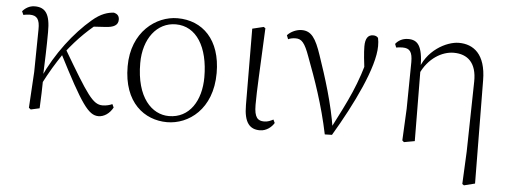

<svg xmlns="http://www.w3.org/2000/svg" viewBox="-49 -651 2601 985"><g transform="rotate(5 1252.0 -159.0)"><path d="M119 10 164 0C167 -52 168 -104 169 -158L167 -161C170 -239 173 -321 173 -393C174 -486 149 -519 94 -519C66 -519 44 -504 31 -488L39 -470C49 -472 60 -474 72 -474C109 -474 124 -455 123 -402L120 -183L109 2ZM158 -116C201 -199 221 -230 260 -289L266 -296C327 -375 385 -429 448 -476L381 -440L462 -445C507 -447 529 -460 529 -488C529 -510 516 -518 501 -522C471 -520 435 -511 390 -472C304 -399 216 -286 158 -158L152 -145H144ZM468 14C496 14 525 -5 542 -37L534 -54C522 -48 503 -43 484 -43C434 -43 404 -89 272 -313L250 -291C378 -41 416 14 468 14Z M821 14C931 14 1053 -72 1053 -259C1053 -431 958 -522 829 -522C719 -522 595 -432 595 -254C595 -67 705 14 821 14ZM828 -18C740 -18 658 -99 658 -276C658 -402 726 -490 823 -490C929 -490 992 -388 992 -232C992 -112 934 -18 828 -18Z M1299 14C1333 14 1360 -9 1372 -30L1364 -47C1350 -40 1337 -33 1317 -33C1285 -33 1266 -48 1266 -114C1266 -195 1272 -281 1282 -510L1273 -516L1215 -502L1217 -109C1217 -17 1248 14 1299 14Z M1633 6 1670 5C1770 -163 1866 -360 1866 -469C1866 -485 1865 -497 1862 -511C1856 -518 1849 -522 1836 -522C1810 -522 1796 -503 1796 -462C1796 -430 1801 -384 1810 -311L1824 -427C1784 -264 1737 -177 1664 -34L1658 -24H1671C1651 -154 1609 -285 1571 -396C1542 -483 1518 -517 1469 -517C1443 -517 1413 -504 1395 -484L1403 -464C1413 -469 1426 -472 1442 -472C1472 -472 1489 -454 1514 -384C1556 -273 1602 -144 1633 6Z M2032 2 2041 10 2096 0 2093 -377V-381C2092 -492 2065 -519 2017 -519C1986 -519 1964 -504 1952 -488L1959 -470C1971 -472 1981 -473 1992 -473C2029 -473 2043 -455 2043 -402L2040 -161ZM2358 198 2367 204 2423 190 2418 -342C2417 -476 2353 -522 2278 -522C2215 -522 2109 -468 2080 -356H2078L2088 -345C2125 -428 2196 -469 2256 -469C2327 -469 2375 -428 2373 -330L2366 30Z"/></g></svg>

Font: Source Han Serif CN VF
Style: Regular
Weight: 250
Designer: Ryoko NISHIZUKA 西塚涼子 (kana & ideographs); Frank Grießhammer (Latin, Greek & Cyrillic); Wenlong ZHANG 张文龙 (bopomofo); San
Foundry: Adobe
Version: Version 2.002;hotconv 1.1.0;makeotfexe 2.6.0